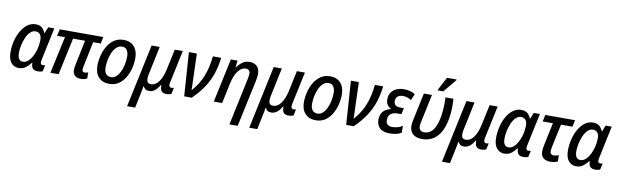

<svg xmlns="http://www.w3.org/2000/svg" viewBox="-55 -1434 7513 2332"><g transform="rotate(10 3701.5 -268.0)"><path d="M166 10Q107 10 71 -34Q35 -78 35 -163Q35 -233 52 -302Q69 -371 101 -426.5Q133 -482 178 -515.5Q223 -549 278 -549Q328 -549 355 -526.5Q382 -504 399 -463H403L434 -539H509L426 -147Q423 -135 421.5 -125Q420 -115 420 -106Q420 -75 448 -75Q463 -75 478 -80L461 -2Q452 3 434.5 6.5Q417 10 402 10Q360 10 339.5 -11Q319 -32 319 -83H316Q285 -42 250 -16Q215 10 166 10ZM204 -74Q237 -74 265.5 -99Q294 -124 315.5 -164Q337 -204 350 -250Q359 -285 363 -316Q367 -347 367 -372Q367 -414 348 -439Q329 -464 291 -464Q256 -464 227.5 -436.5Q199 -409 179 -364Q159 -319 148 -268Q137 -217 137 -171Q137 -74 204 -74Z M929 9Q882 9 856.5 -15.5Q831 -40 831 -85Q831 -99 833.5 -115.5Q836 -132 840 -152L903 -456H755L657 0H556L655 -456H558L576 -539H1113L1097 -456H1003L939 -146Q934 -122 934 -106Q934 -75 965 -75Q976 -75 987 -77.5Q998 -80 1008 -84V-8Q992 0 972 4.5Q952 9 929 9Z M1281 9Q1199 9 1151 -42Q1103 -93 1103 -183Q1103 -243 1118.5 -307Q1134 -371 1166 -425.5Q1198 -480 1247.5 -514Q1297 -548 1364 -548Q1447 -548 1494 -496Q1541 -444 1541 -353Q1541 -290 1525 -226.5Q1509 -163 1477 -109.5Q1445 -56 1396 -23.5Q1347 9 1281 9ZM1289 -75Q1323 -75 1350.5 -98.5Q1378 -122 1398 -162.5Q1418 -203 1429 -253.5Q1440 -304 1440 -358Q1440 -401 1421 -432.5Q1402 -464 1358 -464Q1321 -464 1292 -437.5Q1263 -411 1243.5 -368.5Q1224 -326 1214 -276.5Q1204 -227 1204 -181Q1204 -130 1226 -102.5Q1248 -75 1289 -75Z M1544 238 1709 -539H1809L1738 -202Q1724 -140 1732.5 -107.5Q1741 -75 1783 -75Q1838 -75 1879 -132Q1920 -189 1941 -286L1995 -539H2094L2008 -136Q2001 -104 2009.5 -89.5Q2018 -75 2035 -75Q2042 -75 2051 -77Q2060 -79 2065 -80L2048 -2Q2041 2 2023 6Q2005 10 1991 10Q1949 10 1929 -9.5Q1909 -29 1909 -88H1904Q1879 -43 1846.5 -16.5Q1814 10 1774 10Q1743 10 1727.5 -2Q1712 -14 1701 -36H1698Q1695 -15 1689.5 15Q1684 45 1677 76L1643 238Z M2206 0 2169 -539H2267L2277 -234Q2278 -201 2279.5 -160.5Q2281 -120 2281 -93H2285Q2367 -185 2409 -292.5Q2451 -400 2465 -539H2567Q2555 -435 2525.5 -344.5Q2496 -254 2441 -169.5Q2386 -85 2299 0Z M2927 -330Q2932 -352 2935 -371Q2938 -390 2938 -406Q2938 -462 2883 -462Q2834 -462 2792 -409Q2750 -356 2727 -251L2674 0H2571L2686 -540H2769L2759 -451H2761Q2788 -493 2827 -521.5Q2866 -550 2917 -550Q2975 -550 3008.5 -517Q3042 -484 3042 -422Q3042 -401 3038 -377Q3034 -353 3030 -330L2908 240H2806Z M3050 238 3215 -539H3315L3244 -202Q3230 -140 3238.5 -107.5Q3247 -75 3289 -75Q3344 -75 3385 -132Q3426 -189 3447 -286L3501 -539H3600L3514 -136Q3507 -104 3515.5 -89.5Q3524 -75 3541 -75Q3548 -75 3557 -77Q3566 -79 3571 -80L3554 -2Q3547 2 3529 6Q3511 10 3497 10Q3455 10 3435 -9.5Q3415 -29 3415 -88H3410Q3385 -43 3352.5 -16.5Q3320 10 3280 10Q3249 10 3233.5 -2Q3218 -14 3207 -36H3204Q3201 -15 3195.5 15Q3190 45 3183 76L3149 238Z M3828 9Q3746 9 3698 -42Q3650 -93 3650 -183Q3650 -243 3665.5 -307Q3681 -371 3713 -425.5Q3745 -480 3794.5 -514Q3844 -548 3911 -548Q3994 -548 4041 -496Q4088 -444 4088 -353Q4088 -290 4072 -226.5Q4056 -163 4024 -109.5Q3992 -56 3943 -23.5Q3894 9 3828 9ZM3836 -75Q3870 -75 3897.5 -98.5Q3925 -122 3945 -162.5Q3965 -203 3976 -253.5Q3987 -304 3987 -358Q3987 -401 3968 -432.5Q3949 -464 3905 -464Q3868 -464 3839 -437.5Q3810 -411 3790.5 -368.5Q3771 -326 3761 -276.5Q3751 -227 3751 -181Q3751 -130 3773 -102.5Q3795 -75 3836 -75Z M4204 0 4167 -539H4265L4275 -234Q4276 -201 4277.5 -160.5Q4279 -120 4279 -93H4283Q4365 -185 4407 -292.5Q4449 -400 4463 -539H4565Q4553 -435 4523.5 -344.5Q4494 -254 4439 -169.5Q4384 -85 4297 0Z M4737 10Q4654 10 4614.5 -32Q4575 -74 4578 -140Q4582 -205 4617.5 -239Q4653 -273 4706 -284V-287Q4675 -301 4657 -329.5Q4639 -358 4642 -402Q4644 -451 4668.5 -483.5Q4693 -516 4733 -532.5Q4773 -549 4820 -549Q4864 -549 4897.5 -539.5Q4931 -530 4960 -512L4926 -434Q4905 -448 4879 -457Q4853 -466 4824 -466Q4786 -466 4761 -448Q4736 -430 4735 -392Q4733 -361 4750.5 -341.5Q4768 -322 4806 -322H4858L4842 -245H4793Q4746 -245 4714 -223Q4682 -201 4680 -155Q4677 -117 4696 -94.5Q4715 -72 4756 -72Q4793 -72 4824 -81Q4855 -90 4885 -108V-24Q4832 10 4737 10Z M5141 9Q5051 9 5011.5 -43Q4972 -95 4994 -195L5067 -539H5167L5093 -192Q5080 -131 5094.5 -103.5Q5109 -76 5153 -76Q5274 -76 5316 -271Q5324 -310 5329 -357.5Q5334 -405 5335 -452.5Q5336 -500 5333 -539H5431Q5435 -502 5435 -455Q5435 -408 5430.5 -359Q5426 -310 5417 -267Q5389 -131 5318.5 -61Q5248 9 5141 9ZM5226 -606 5228 -618 5310 -776H5429L5427 -766L5294 -606Z M5427 238 5592 -539H5692L5621 -202Q5607 -140 5615.5 -107.5Q5624 -75 5666 -75Q5721 -75 5762 -132Q5803 -189 5824 -286L5878 -539H5977L5891 -136Q5884 -104 5892.5 -89.5Q5901 -75 5918 -75Q5925 -75 5934 -77Q5943 -79 5948 -80L5931 -2Q5924 2 5906 6Q5888 10 5874 10Q5832 10 5812 -9.5Q5792 -29 5792 -88H5787Q5762 -43 5729.5 -16.5Q5697 10 5657 10Q5626 10 5610.5 -2Q5595 -14 5584 -36H5581Q5578 -15 5572.5 15Q5567 45 5560 76L5526 238Z M6155 10Q6096 10 6060 -34Q6024 -78 6024 -163Q6024 -233 6041 -302Q6058 -371 6090 -426.5Q6122 -482 6167 -515.5Q6212 -549 6267 -549Q6317 -549 6344 -526.5Q6371 -504 6388 -463H6392L6423 -539H6498L6415 -147Q6412 -135 6410.5 -125Q6409 -115 6409 -106Q6409 -75 6437 -75Q6452 -75 6467 -80L6450 -2Q6441 3 6423.5 6.5Q6406 10 6391 10Q6349 10 6328.5 -11Q6308 -32 6308 -83H6305Q6274 -42 6239 -16Q6204 10 6155 10ZM6193 -74Q6226 -74 6254.5 -99Q6283 -124 6304.5 -164Q6326 -204 6339 -250Q6348 -285 6352 -316Q6356 -347 6356 -372Q6356 -414 6337 -439Q6318 -464 6280 -464Q6245 -464 6216.5 -436.5Q6188 -409 6168 -364Q6148 -319 6137 -268Q6126 -217 6126 -171Q6126 -74 6193 -74Z M6722 10Q6669 10 6636.5 -15.5Q6604 -41 6604 -100Q6604 -116 6607 -137.5Q6610 -159 6615 -181L6673 -456H6547L6565 -539H6932L6914 -456H6773L6713 -176Q6710 -159 6707.5 -144.5Q6705 -130 6705 -118Q6705 -97 6716 -85Q6727 -73 6749 -73Q6765 -73 6780 -77Q6795 -81 6812 -86V-9Q6796 -1 6771 4.5Q6746 10 6722 10Z M7041 10Q6982 10 6946 -34Q6910 -78 6910 -163Q6910 -233 6927 -302Q6944 -371 6976 -426.5Q7008 -482 7053 -515.5Q7098 -549 7153 -549Q7203 -549 7230 -526.5Q7257 -504 7274 -463H7278L7309 -539H7384L7301 -147Q7298 -135 7296.5 -125Q7295 -115 7295 -106Q7295 -75 7323 -75Q7338 -75 7353 -80L7336 -2Q7327 3 7309.5 6.5Q7292 10 7277 10Q7235 10 7214.5 -11Q7194 -32 7194 -83H7191Q7160 -42 7125 -16Q7090 10 7041 10ZM7079 -74Q7112 -74 7140.5 -99Q7169 -124 7190.5 -164Q7212 -204 7225 -250Q7234 -285 7238 -316Q7242 -347 7242 -372Q7242 -414 7223 -439Q7204 -464 7166 -464Q7131 -464 7102.5 -436.5Q7074 -409 7054 -364Q7034 -319 7023 -268Q7012 -217 7012 -171Q7012 -74 7079 -74Z"/></g></svg>

Font: Noto Sans SemiCondensed Medium
Style: Italic
Weight: 500
Width: 4
Italic angle: -12°
Designer: Monotype Design Team
Foundry: Monotype Imaging Inc.
Version: Version 2.013; ttfautohint (v1.8.4.7-5d5b)